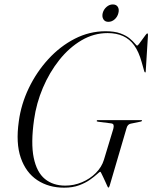

<svg xmlns="http://www.w3.org/2000/svg" viewBox="-20 -858 704 888"><path d="M468 -713.5Q510 -713.5 537 -703.5Q564 -693.5 579.8 -680.2Q595.5 -667 603.5 -657Q611.5 -647 614.5 -647Q617 -647 623.5 -655.5Q630 -664 638 -675.2Q646 -686.5 652.5 -695Q659 -703.5 660.5 -703.5Q662.5 -703.5 663.5 -702Q664.5 -700.5 664.5 -697L654 -528.5Q654 -526 653.5 -524.5Q653 -523 651.5 -523Q650.5 -523 649.2 -524.2Q648 -525.5 647 -529L635 -571.5Q622 -618.5 600.8 -648Q579.5 -677.5 549 -691.2Q518.5 -705 477.5 -705Q414 -705 357 -671.5Q300 -638 254.2 -580.5Q208.5 -523 178.2 -451.5Q148 -380 137.5 -304.5Q122 -195.5 136 -128.2Q150 -61 187.8 -30.2Q225.5 0.5 282 0.5Q322 0.5 359.2 -15.2Q396.5 -31 423.5 -58.2Q450.5 -85.5 460.5 -118.5L504 -262Q507 -273 505.2 -279.8Q503.5 -286.5 493 -287.5L434 -295Q430 -295.5 428.5 -296.5Q427 -297.5 427.5 -299Q427.5 -301 429 -301.8Q430.5 -302.5 432.5 -302.5H633Q635 -302.5 636 -301.8Q637 -301 637 -300Q636.5 -298.5 635.5 -297.5Q634.5 -296.5 630.5 -295.5L584.5 -286Q577.5 -284.5 572.8 -279.8Q568 -275 565.5 -266L487 1.5Q485.5 6 484.2 7.8Q483 9.5 480.5 9.5Q479.5 9.5 476 2Q472.5 -5.5 467.8 -16.2Q463 -27 457.8 -37.8Q452.5 -48.5 449 -56Q445.5 -63.5 444 -63.5Q440.5 -63.5 428.8 -52.5Q417 -41.5 396.2 -26.8Q375.5 -12 345.8 -1Q316 10 276.5 10Q205 10 152.5 -24.8Q100 -59.5 76.2 -127.8Q52.5 -196 67 -297Q77.5 -376 113.2 -450.5Q149 -525 203.5 -584.5Q258 -644 325.8 -678.8Q393.5 -713.5 468 -713.5ZM481 -757Q465.5 -757 458.2 -768.8Q451 -780.5 455 -797.5Q459.5 -814.5 472.8 -826Q486 -837.5 501.5 -837.5Q518 -837.5 525 -826Q532 -814.5 527.5 -797.5Q523.5 -780.5 510.5 -768.8Q497.5 -757 481 -757Z"/></svg>

Font: Fraunces 120pt Light
Style: Italic
Weight: 300
Italic angle: -16°
Version: Version 1.000;[b76b70a41]